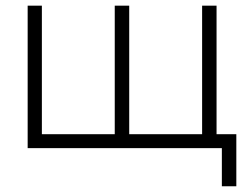

<svg xmlns="http://www.w3.org/2000/svg" viewBox="-20 -520 883 674"><path d="M740.2 -48.8Q757.8 -48.8 809.6 -48.8Q809.6 -2.9 809.6 133.8Q796.9 133.8 758.8 133.8Q758.8 100.6 758.8 0Q588.9 0 77.1 0Q77.1 -125 77.1 -500Q89.8 -500 127 -500Q127 -387.7 127 -48.8Q191.4 -48.8 382.8 -48.8Q382.8 -162.1 382.8 -500Q395.5 -500 433.6 -500Q433.6 -387.7 433.6 -48.8Q498 -48.8 689.5 -48.8Q689.5 -162.1 689.5 -500Q702.1 -500 740.2 -500Q740.2 -387.7 740.2 -48.8Z"/></svg>

Font: LeFont
Style: ExtraLight
Weight: 200
Designer: Leryon MEDIA
Version: Version 1.0